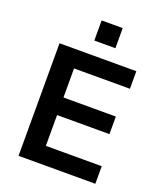

<svg xmlns="http://www.w3.org/2000/svg" viewBox="-163 -1023 962 1130"><g transform="rotate(20 318.0 -458.0)"><path d="M89 0V-705H570V-595H220V-413H548V-303H220V-110H570V0ZM276 -790V-916H408V-790Z"/></g></svg>

Font: Nunito Sans 9pt
Style: Bold
Weight: 700
Version: Version 3.101;gftools[0.9.27]